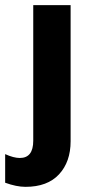

<svg xmlns="http://www.w3.org/2000/svg" viewBox="-60 -527 354 745"><path d="M-40 182V71Q-7 86 17 86Q69 86 69 19V-507H214V21Q214 101 169 149.5Q124 198 39 198Q4 198 -40 182Z"/></svg>

Font: Hind Bold
Style: Regular
Weight: 700
Designer: Manushi Parikh, Satya Rajpurohit
Foundry: Indian Type Foundry
Version: Version 1.201;PS 1.0;hotconv 1.0.78;makeotf.lib2.5.61930; tt